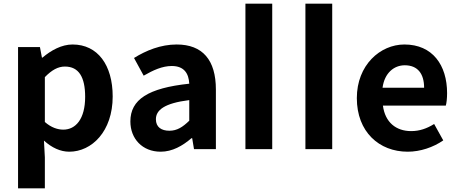

<svg xmlns="http://www.w3.org/2000/svg" viewBox="-20 -818 2514 1053"><path d="M79 215H226V45L221 -47C264 -8 311 14 360 14C483 14 598 -97 598 -289C598 -461 516 -574 378 -574C318 -574 260 -542 213 -502H210L199 -560H79ZM327 -107C297 -107 261 -118 226 -149V-395C264 -434 298 -453 336 -453C413 -453 447 -394 447 -287C447 -165 395 -107 327 -107Z M861 14C925 14 981 -18 1030 -60H1034L1044 0H1164V-327C1164 -489 1091 -574 949 -574C861 -574 781 -541 715 -500L768 -403C820 -433 870 -456 922 -456C991 -456 1015 -414 1018 -359C792 -335 695 -272 695 -152C695 -57 761 14 861 14ZM909 -101C866 -101 835 -120 835 -164C835 -214 881 -252 1018 -269V-156C982 -121 951 -101 909 -101Z M1326 0H1473V-798H1326Z M1655 0H1802V-798H1655Z M2216 14C2285 14 2356 -10 2411 -48L2361 -138C2321 -113 2281 -99 2235 -99C2152 -99 2092 -147 2080 -239H2425C2429 -252 2432 -279 2432 -307C2432 -461 2352 -574 2198 -574C2065 -574 1937 -461 1937 -280C1937 -95 2059 14 2216 14ZM2078 -337C2089 -418 2141 -460 2200 -460C2272 -460 2306 -412 2306 -337Z"/></svg>

Font: DAIFUKU Sans JP
Style: Bold
Weight: 700
Designer: Original font ‘Source Han Sans JP’ : Ryoko NISHIZUKA  (kana, bopomofo & ideographs); Paul D. Hunt (Latin, Greek & Cyrill
Foundry: Daifuku
Version: Version 1.001